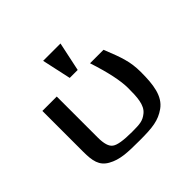

<svg xmlns="http://www.w3.org/2000/svg" viewBox="-164 -862 1057 1057"><g transform="rotate(-45 364.5 -333.0)"><path d="M364 10C462 10 512 4 564 -33C623 -75 633 -154 633 -252C633 -292 628 -328 619 -359C611 -390 595 -432 574 -484H469C504 -377 521 -296 521 -239C521 -171 519 -110 481 -80C450 -55 427 -53 366 -53C299 -53 256 -60 238 -74C219 -87 210 -118 210 -165V-484H98V-166C98 -95 107 -50 157 -22C210 8 267 10 364 10ZM395 -506 431 -676H296L333 -506Z"/></g></svg>

Font: Gamestation Extended
Style: Regular
Weight: 400
Width: 7
Designer: Jonas Hecksher
Foundry: Jonas Hecksher, Playtypeª, e-types AS
Version: Version 1.003